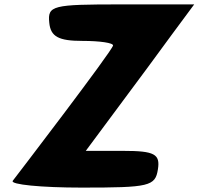

<svg xmlns="http://www.w3.org/2000/svg" viewBox="-20 -903 903 873"><path d="M204 -800C210 -736 247 -717 355 -717C434 -717 496 -708 494 -696C490 -671 49 -95 38 -81C25 -64 168 -50 351 -50C659 -50 686 -56 698 -133C709 -202 683 -217 541 -217H370L517 -415C598 -523 709 -674 763 -748L863 -883H530C218 -883 196 -878 204 -800Z"/></svg>

Font: Hussar Skorodowane
Style: Ky
Weight: 700
Foundry: Cannot Into Space Fonts
Version: Version 0.892